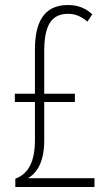

<svg xmlns="http://www.w3.org/2000/svg" viewBox="-20 -744 435 764"><path d="M250 -724C151 -724 119 -650 119 -546V-371H39V-338H119V-188C119 -98 92 -52 41 -33V0H356V-35H91C131 -57 156 -107 156 -184V-338H278V-371H156V-540C156 -644 185 -689 251 -689C274 -689 298 -683 328 -658L347 -687C320 -712 290 -724 250 -724Z"/></svg>

Font: Noto Sans Thai ExtCond ExtLt
Style: Regular
Weight: 200
Width: 2
Designer: Monotype Design Team
Foundry: Monotype Imaging Inc.
Version: Version 2.002